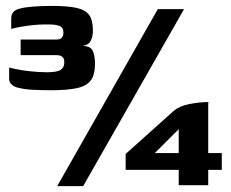

<svg xmlns="http://www.w3.org/2000/svg" viewBox="-20 -550 782 651"><path d="M153 -244Q124 -244 92 -245.5Q60 -247 36 -254Q24 -258 17 -266Q10 -274 11 -287V-321Q42 -313 76 -309Q110 -305 138 -305Q173 -305 185.5 -313Q198 -321 198 -338Q198 -353 190.5 -358Q183 -363 173 -363H50V-416H173Q184 -416 189.5 -422Q195 -428 195 -440Q195 -457 182 -462Q169 -467 148 -467Q142 -467 137 -467Q132 -467 127 -467Q113 -467 93 -465Q73 -463 52.5 -459.5Q32 -456 18 -452V-486Q18 -502 26 -510Q34 -518 48 -521Q61 -525 90.5 -527.5Q120 -530 155 -530Q208 -530 238.5 -523.5Q269 -517 282 -499.5Q295 -482 295 -446Q295 -426 287.5 -411.5Q280 -397 262 -395V-394Q286 -394 294 -378.5Q302 -363 302 -333Q302 -296 287.5 -277Q273 -258 240 -251Q207 -244 153 -244ZM604 -519 262 81H174L515 -519ZM586 78V26H406V-28L569 -174Q589 -191 623.5 -197.5Q658 -204 687 -204Q686 -203 686 -191.5Q686 -180 686 -171V-31H732V26H686V78ZM505 -31H586V-112Z"/></svg>

Font: Genos
Style: Bold
Weight: 700
Designer: Robert E. Leuschke
Foundry: Robert E. Leuschke
Version: Version 1.010